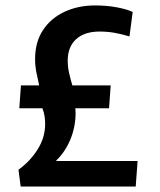

<svg xmlns="http://www.w3.org/2000/svg" viewBox="-20 -686 587 706"><path d="M48 -62Q90 -92 118 -136Q146 -180 146 -230Q146 -244 144 -258Q142 -272 136 -288H51L57 -372H124Q118 -398 113.5 -421.5Q109 -445 109 -468Q109 -532 138.5 -576Q168 -620 218 -643Q268 -666 329 -666Q373 -666 410 -659Q447 -652 468 -642L456 -552Q430 -560 403 -565Q376 -570 346 -570Q291 -570 260 -542Q229 -514 229 -463Q229 -440 234 -418Q239 -396 246 -372H387L381 -288H257Q258 -279 258 -271Q258 -221 239.5 -175Q221 -129 187 -96V-94H486L479 0H56Z"/></svg>

Font: Murecho Medium
Style: Regular
Weight: 500
Designer: Neil Summerour
Foundry: Positype
Version: Version 1.010; ttfautohint (v1.8.3)